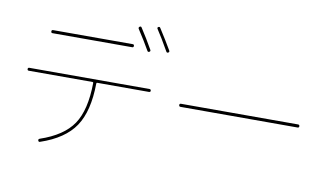

<svg xmlns="http://www.w3.org/2000/svg" viewBox="-84 -1032 2169 1259"><g transform="rotate(10 1000.0 -402.5)"><path d="M833 -673.8Q799.8 -732.4 752 -805.7Q747.1 -814.5 754.9 -820.3Q763.7 -826.2 768.6 -818.4Q811.5 -752.9 850.6 -683.6Q855.5 -674.8 846.7 -669.9Q837.9 -665 833 -673.8ZM956.1 -690.4Q906.2 -778.3 874 -826.2Q868.2 -835 876 -839.8Q884.8 -844.7 889.6 -836.9Q937.5 -762.7 973.6 -700.2Q978.5 -691.4 969.7 -686.5Q960.9 -681.6 956.1 -690.4ZM200.2 -679.7Q190.4 -679.7 190.4 -689.9Q190.4 -700.2 200.2 -700.2H730.5Q740.2 -700.2 740.2 -689.9Q740.2 -679.7 730.5 -679.7ZM89.8 -410.2Q80.1 -410.2 80.1 -419.9Q80.1 -429.7 89.8 -429.7H889.6Q899.4 -429.7 899.9 -419.9Q900.4 -410.2 889.6 -410.2H544.9Q540 -410.2 540 -404.3Q538.1 -219.7 470.2 -118.7Q402.3 -17.6 243.2 36.1Q234.4 40 230.5 30.3Q226.6 21.5 237.3 16.6Q390.6 -35.2 454.1 -129.4Q517.6 -223.6 519.5 -404.3Q519.5 -410.2 514.6 -410.2Z M1110.4 -349.6Q1100.6 -349.6 1100.1 -359.9Q1099.6 -370.1 1110.4 -370.1H1889.6Q1899.4 -370.1 1899.9 -359.9Q1900.4 -349.6 1889.6 -349.6Z"/></g></svg>

Font: Rounded-X Mgen+ 1m thin
Style: Regular
Weight: 100
Designer: [Source Han Sans]
Ryoko NISHIZUKA  (kana & ideographs); Paul D. Hunt (Latin, Greek & Cyrillic); Wenlong ZHANG  (bopomofo
Version: Version 1.059.20150602